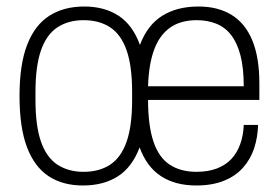

<svg xmlns="http://www.w3.org/2000/svg" viewBox="-20 -558 857 590"><path d="M235 12Q173 12 129.5 -16.5Q86 -45 63 -105.5Q40 -166 40 -263Q40 -360 63.5 -420.5Q87 -481 131.5 -509.5Q176 -538 239 -538Q301 -538 344.5 -509.5Q388 -481 410 -420Q433 -481 478.5 -509.5Q524 -538 590 -538Q650 -538 692 -512Q734 -486 755.5 -433.5Q777 -381 777 -302V-251H435Q435 -172 451.5 -123Q468 -74 501.5 -52Q535 -30 584 -30Q620 -30 647 -40.5Q674 -51 691.5 -70Q709 -89 718.5 -116Q728 -143 729 -174H773Q772 -136 761 -102.5Q750 -69 727 -43Q704 -17 668 -2.5Q632 12 583 12Q519 12 475 -16.5Q431 -45 409 -105Q386 -44 342 -16Q298 12 235 12ZM237 -30Q285 -30 318.5 -52Q352 -74 369 -122.5Q386 -171 386 -251V-275Q386 -355 369 -403.5Q352 -452 318.5 -474Q285 -496 237 -496Q190 -496 156.5 -474Q123 -452 106 -403.5Q89 -355 89 -275V-251Q89 -171 106 -122.5Q123 -74 156.5 -52Q190 -30 237 -30ZM435 -293H729Q729 -349 719 -387.5Q709 -426 690.5 -450Q672 -474 645 -485Q618 -496 585 -496Q535 -496 502.5 -473Q470 -450 453.5 -405Q437 -360 435 -293Z"/></svg>

Font: Archivo SemiCondensed Thin
Style: Regular
Weight: 250
Width: 4
Designer: Hector Gatti
Foundry: Omnibus-Type
Version: Version 2.001